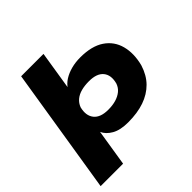

<svg xmlns="http://www.w3.org/2000/svg" viewBox="-220 -897 1269 1269"><g transform="rotate(-45 415.0 -262.5)"><path d="M15 180 157 -705H366L322 -429L317 -428Q335 -457 366 -476.5Q397 -496 436.5 -506.5Q476 -517 521 -517Q628 -517 691 -474.5Q754 -432 773.5 -358.5Q793 -285 770 -195Q748 -124 703.5 -79Q659 -34 594 -11.5Q529 11 442 11Q369 11 325.5 -14Q282 -39 266 -76V-77L225 180ZM408 -141Q449 -141 481 -150.5Q513 -160 535.5 -178.5Q558 -197 568 -226Q585 -290 554.5 -327.5Q524 -365 451 -365Q410 -365 378 -356.5Q346 -348 323.5 -329.5Q301 -311 290 -282Q274 -218 304.5 -179.5Q335 -141 408 -141Z"/></g></svg>

Font: Nunito Sans 7pt Expanded Black
Style: Italic
Weight: 900
Width: 7
Italic angle: -9°
Designer: Vernon Adams
Foundry: Vernon Adams
Version: Version 3.101;gftools[0.9.27]